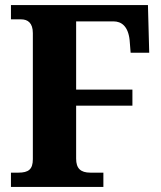

<svg xmlns="http://www.w3.org/2000/svg" viewBox="-20 -734 634 754"><path d="M23 0H386V-56H335C296 -56 279 -73 279 -111V-319H500V-382H279V-650H426C456 -650 483 -632 489 -577L493 -527H566L561 -714H23V-658H63C89 -658 109 -644 109 -604V-109C109 -69 92 -56 52 -56H23Z"/></svg>

Font: Noto Serif Sinhala SemiCondensed ExtraBold
Style: Regular
Weight: 800
Width: 4
Designer: Jelle Bosma - Monotype Design Team
Foundry: Monotype Imaging Inc.
Version: Version 2.007